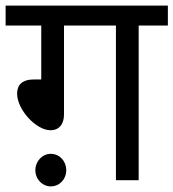

<svg xmlns="http://www.w3.org/2000/svg" viewBox="-20 -642 618 684"><path d="M208 -551H393V0H474V-551H578V-622H0V-551H127V-359H102C57 -359 41 -338 41 -308C41 -252 108 -178 160 -178C190 -178 208 -199 208 -234ZM106 -36C106 -3 131 22 161 22C192 22 216 -3 216 -36C216 -68 192 -94 161 -94C131 -94 106 -68 106 -36Z"/></svg>

Font: Noto Sans Devanagari UI
Style: Regular
Weight: 400
Designer: Jelle Bosma - Monotype Design Team
Foundry: Monotype Imaging Inc.
Version: Version 2.003